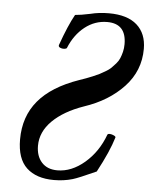

<svg xmlns="http://www.w3.org/2000/svg" viewBox="-51 -719 612 774"><g transform="rotate(5 255.5 -331.5)"><path d="M195.8 13.2Q124.5 13.2 85.2 -23.4Q45.9 -60.1 45.9 -138.2Q45.9 -231 99.4 -294.9Q152.8 -358.9 262.2 -397Q280.8 -403.3 289.3 -406.5Q297.9 -409.7 315.2 -416.7Q332.5 -423.8 341.6 -428.5Q350.6 -433.1 365.2 -441.7Q379.9 -450.2 387.7 -458Q395.5 -465.8 405.3 -476.8Q415 -487.8 419.9 -499.5Q424.8 -511.2 428.5 -525.9Q432.1 -540.5 432.1 -557.1Q432.1 -640.1 355 -640.1Q305.2 -640.1 264.6 -608.2Q224.1 -576.2 202.1 -522Q200.2 -518.1 191.2 -517.3Q182.1 -516.6 174.6 -520.3Q167 -523.9 168.9 -530.8Q197.8 -612.3 223.1 -657.2Q245.1 -658.7 284.2 -667Q318.8 -675.8 358.9 -675.8Q433.6 -675.8 472.4 -641.4Q511.2 -606.9 511.2 -544.9Q511.2 -456.1 450.2 -390.9Q389.2 -325.7 291 -293Q210.9 -265.1 165.5 -220.2Q120.1 -175.3 120.1 -119.1Q120.1 -77.1 142.8 -52Q165.5 -26.9 206.1 -26.9Q263.7 -26.9 316.4 -72Q369.1 -117.2 395 -188Q397.5 -191.9 405.3 -191.4Q413.1 -190.9 421.1 -187Q429.2 -183.1 428.2 -179.2Q411.1 -121.6 365.2 -36.1Q293 -3.4 271 2.9Q235.8 13.2 195.8 13.2Z"/></g></svg>

Font: Junicode SmCond Medium
Style: Italic
Weight: 500
Width: 4
Italic angle: -11°
Designer: Peter S. Baker
Version: Version 2.206